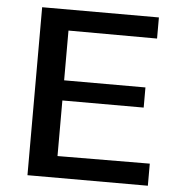

<svg xmlns="http://www.w3.org/2000/svg" viewBox="-51 -740 734 788"><g transform="rotate(5 316.5 -346.0)"><path d="M91 0V-692H572V-605L207 -606V-401H542V-318H207V-89L587 -91V0Z"/></g></svg>

Font: Coval
Style: Medium
Weight: 500
Foundry: Context Ltd
Version: Version 001.000